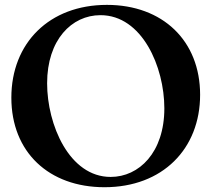

<svg xmlns="http://www.w3.org/2000/svg" viewBox="-20 -761 876 795"><path d="M412.6 14.2C653.4 14.2 808.6 -144.9 808.6 -368.6C808.6 -592.3 653.8 -740.8 422.6 -740.8C184.3 -740.8 27 -583.1 27 -356.5C27 -131.4 182.2 14.2 412.6 14.2ZM175.1 -416.2C175.1 -595.9 276.6 -698.2 396 -698.2C568.5 -698.2 660.5 -484 660.5 -312.5C660.5 -129.3 555.4 -28.4 438.2 -28.4C266.7 -28.4 175.1 -244.7 175.1 -416.2Z"/></svg>

Font: Margiela Serif Semibold
Style: Regular
Weight: 600
Designer: Andreas Faust, Stefan Endress
Version: Version 1.002;FEAKit 1.0